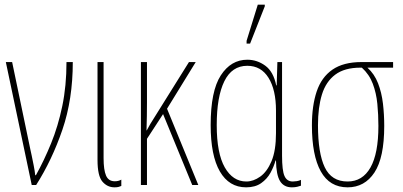

<svg xmlns="http://www.w3.org/2000/svg" viewBox="-20 -793 1728 823"><path d="M116 0 5 -527H32L110 -153Q112 -145 116 -125.5Q120 -106 124.5 -83.5Q129 -61 131 -42H134Q169 -105 199 -178.5Q229 -252 247 -338.5Q265 -425 265 -527H292Q292 -367 247.5 -237Q203 -107 135 0Z M471 10Q440 10 419 -14.5Q398 -39 398 -107V-527H424V-115Q424 -65 434.5 -40.5Q445 -16 472 -16Q488 -16 500 -23V4Q496 6 489 8Q482 10 471 10Z M819 -527 696 -327 830 0H804L679 -304L610 -198V0H584V-527H610V-354Q610 -327 609.5 -296Q609 -265 608 -234H609Q617 -249 624.5 -262Q632 -275 642 -290L790 -527Z M1035 10Q962 10 922.5 -58Q883 -126 883 -257Q883 -403 926.5 -470Q970 -537 1040 -537Q1082 -537 1117 -511.5Q1152 -486 1164 -427H1166L1169 -527H1189V-126Q1189 -62 1199.5 -38.5Q1210 -15 1235 -15Q1242 -15 1252 -16.5Q1262 -18 1270 -22V3Q1264 5 1254.5 7.5Q1245 10 1231 10Q1197 10 1180.5 -16.5Q1164 -43 1163 -105H1161Q1154 -79 1139.5 -52.5Q1125 -26 1099.5 -8Q1074 10 1035 10ZM1036 -15Q1066 -15 1095.5 -36Q1125 -57 1144 -102.5Q1163 -148 1163 -222V-319Q1163 -408 1131 -459.5Q1099 -511 1040 -511Q974 -511 941.5 -444.5Q909 -378 909 -257Q909 -136 943.5 -75.5Q978 -15 1036 -15ZM1037 -606V-618L1085 -773H1115V-766L1052 -606Z M1470 10Q1393 10 1355 -58.5Q1317 -127 1317 -256Q1317 -340 1337.5 -401Q1358 -462 1405 -494.5Q1452 -527 1530 -527H1665V-503H1555Q1585 -476 1600.5 -436Q1616 -396 1621.5 -349Q1627 -302 1627 -253Q1627 -117 1585 -53.5Q1543 10 1470 10ZM1470 -15Q1534 -15 1568 -75Q1602 -135 1602 -253Q1602 -301 1597.5 -347.5Q1593 -394 1578 -434Q1563 -474 1531 -503H1525Q1457 -503 1417 -473Q1377 -443 1360 -388Q1343 -333 1343 -256Q1343 -137 1372 -76Q1401 -15 1470 -15Z"/></svg>

Font: Noto Sans ExtraCondensed Thin
Style: Regular
Weight: 100
Width: 2
Designer: Monotype Design Team
Foundry: Monotype Imaging Inc.
Version: Version 2.013; ttfautohint (v1.8.4.7-5d5b)